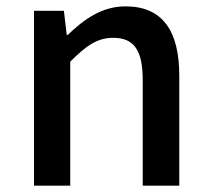

<svg xmlns="http://www.w3.org/2000/svg" viewBox="-20 -584 664 604"><path d="M87 0H201V-390C250 -439 285 -465 336 -465C401 -465 429 -427 429 -332V0H544V-346C544 -486 492 -564 375 -564C300 -564 244 -523 193 -474H190L181 -550H87Z"/></svg>

Font: Noto Sans CJK JP Medium
Style: Regular
Weight: 500
Designer: Ryoko NISHIZUKA (kana & ideographs); Paul D. Hunt (Latin, Greek & Cyrillic); Wenlong ZHANG (bopomofo); Sandoll Communica
Foundry: Adobe Systems Incorporated
Version: Version 1.004;PS 1.004;hotconv 1.0.82;makeotf.lib2.5.63406